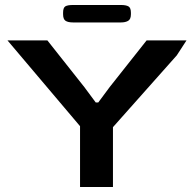

<svg xmlns="http://www.w3.org/2000/svg" viewBox="-20 -750 778 770"><path d="M301 0V-244L10 -588H170L318 -401L364 -339H374L420 -401L568 -588H728L689 -528L433 -240V0ZM273 -660Q253 -660 243 -666.5Q233 -673 233 -693V-699Q233 -719 242 -724.5Q251 -730 273 -730H465Q485 -730 495 -724.5Q505 -719 505 -699V-693Q505 -673 494 -666.5Q483 -660 465 -660Z"/></svg>

Font: Goldman
Style: Regular
Weight: 400
Designer: Jaikishan Patel
Version: Version 1.000; ttfautohint (v1.8.3)